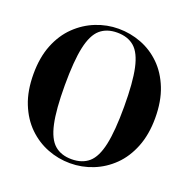

<svg xmlns="http://www.w3.org/2000/svg" viewBox="-124 -797 919 934"><g transform="rotate(20 335.0 -330.0)"><path d="M335 18Q274 18 217.5 -4Q161 -26 116.5 -69.5Q72 -113 46 -178Q20 -243 20 -330Q20 -416 46 -481Q72 -546 117 -589.5Q162 -633 218.5 -655.5Q275 -678 335 -678Q396 -678 452.5 -656.5Q509 -635 553.5 -591.5Q598 -548 624 -482.5Q650 -417 650 -330Q650 -245 624 -179.5Q598 -114 553.5 -70.5Q509 -27 452.5 -4.5Q396 18 335 18ZM335 -3Q390 -3 424 -32.5Q458 -62 473.5 -133.5Q489 -205 489 -330Q489 -456 473.5 -527.5Q458 -599 424 -628.5Q390 -658 335 -658Q281 -658 247 -628.5Q213 -599 197.5 -527.5Q182 -456 182 -330Q182 -205 197.5 -133.5Q213 -62 247 -32.5Q281 -3 335 -3Z"/></g></svg>

Font: DM Serif Display
Style: Regular
Weight: 400
Designer: Colophon Foundry, Frank Grießhammer
Foundry: Colophon Foundry
Version: Version 5.200; ttfautohint (v1.8.3)